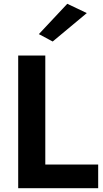

<svg xmlns="http://www.w3.org/2000/svg" viewBox="-20 -993 544 1013"><path d="M438 -924 258 -774 185 -813 335 -973ZM76 -700H219V-125H498V0H76Z"/></svg>

Font: Jost* Semi
Style: Regular
Weight: 600
Version: Version 3.7